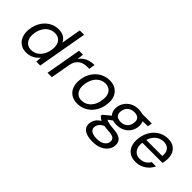

<svg xmlns="http://www.w3.org/2000/svg" viewBox="27 -1554 2621 2621"><g transform="rotate(45 1337.0 -244.0)"><path d="M242 12Q174 12 127 -22Q80 -56 59.5 -115Q39 -174 49 -247Q57 -309 81.5 -360.5Q106 -412 144 -449.5Q182 -487 231 -508Q280 -529 334 -529Q398 -529 438.5 -503.5Q479 -478 498 -434L548 -720H632L505 0H429L436 -83Q417 -59 389.5 -37Q362 -15 325 -1.5Q288 12 242 12ZM266 -61Q318 -61 360 -87.5Q402 -114 429.5 -161.5Q457 -209 465 -271Q473 -328 459.5 -369.5Q446 -411 414 -433.5Q382 -456 334 -456Q284 -456 241.5 -430.5Q199 -405 171 -358Q143 -311 135 -249Q127 -192 141.5 -149.5Q156 -107 188 -84Q220 -61 266 -61Z M646 0 737 -517H813L803 -423Q826 -458 858.5 -481.5Q891 -505 933 -517Q975 -529 1025 -529L1010 -441H967Q935 -441 905.5 -433Q876 -425 850.5 -407Q825 -389 806.5 -359Q788 -329 780 -282L730 0Z M1228 12Q1159 12 1109.5 -20Q1060 -52 1038 -110.5Q1016 -169 1026 -245Q1033 -309 1059 -361Q1085 -413 1124.5 -450.5Q1164 -488 1214.5 -508.5Q1265 -529 1322 -529Q1392 -529 1441 -497Q1490 -465 1512.5 -408Q1535 -351 1524 -273Q1517 -209 1491.5 -157Q1466 -105 1426.5 -67Q1387 -29 1336.5 -8.5Q1286 12 1228 12ZM1240 -60Q1289 -60 1331 -84.5Q1373 -109 1401.5 -156.5Q1430 -204 1438 -271Q1447 -332 1432 -373.5Q1417 -415 1385 -436Q1353 -457 1310 -457Q1262 -457 1220 -432.5Q1178 -408 1149.5 -360.5Q1121 -313 1112 -246Q1104 -186 1119 -144Q1134 -102 1166 -81Q1198 -60 1240 -60Z M1744 232Q1676 232 1627 215Q1578 198 1554 163Q1530 128 1537 78Q1540 49 1554 21Q1568 -7 1596.5 -32Q1625 -57 1670 -78L1726 -44Q1670 -22 1647 7.5Q1624 37 1621 67Q1617 98 1632.5 119.5Q1648 141 1680 152Q1712 163 1756 163Q1824 163 1868 135.5Q1912 108 1917 62Q1922 24 1899 1Q1876 -22 1803 -26Q1746 -30 1708 -36.5Q1670 -43 1645 -52.5Q1620 -62 1603.5 -74.5Q1587 -87 1574 -100L1579 -123L1691 -216L1763 -190L1643 -101L1662 -141Q1673 -132 1683 -125Q1693 -118 1709.5 -112.5Q1726 -107 1754 -102Q1782 -97 1828 -94Q1899 -89 1938.5 -69.5Q1978 -50 1992 -18Q2006 14 2001 58Q1996 103 1964.5 143Q1933 183 1878 207.5Q1823 232 1744 232ZM1813 -162Q1751 -162 1711.5 -184.5Q1672 -207 1655.5 -246.5Q1639 -286 1645 -335Q1652 -390 1683 -434Q1714 -478 1764 -503.5Q1814 -529 1877 -529Q1939 -529 1978 -506Q2017 -483 2033.5 -444Q2050 -405 2044 -355Q2038 -300 2007.5 -256Q1977 -212 1927.5 -187Q1878 -162 1813 -162ZM1825 -231Q1882 -231 1919 -262.5Q1956 -294 1963 -352Q1971 -406 1945 -432.5Q1919 -459 1865 -459Q1810 -459 1771.5 -428Q1733 -397 1725 -338Q1718 -285 1745 -258Q1772 -231 1825 -231ZM1948 -446 1936 -517H2142L2131 -454Z M2350 12Q2283 12 2235.5 -19.5Q2188 -51 2167 -108.5Q2146 -166 2156 -244Q2163 -306 2188 -358.5Q2213 -411 2251.5 -449Q2290 -487 2339.5 -508Q2389 -529 2446 -529Q2519 -529 2563.5 -497.5Q2608 -466 2626 -413Q2644 -360 2636 -297Q2635 -284 2632.5 -269.5Q2630 -255 2626 -240H2217L2228 -305H2556Q2563 -355 2549 -389Q2535 -423 2505 -440.5Q2475 -458 2433 -458Q2391 -458 2351 -438Q2311 -418 2282.5 -379Q2254 -340 2243 -282L2238 -254Q2228 -191 2241.5 -147.5Q2255 -104 2287 -81.5Q2319 -59 2362 -59Q2417 -59 2454 -81.5Q2491 -104 2513 -144H2596Q2576 -99 2540.5 -64Q2505 -29 2456.5 -8.5Q2408 12 2350 12Z"/></g></svg>

Font: DM Sans 11pt
Style: Italic
Weight: 400
Italic angle: -10°
Version: Version 4.004;gftools[0.9.30]